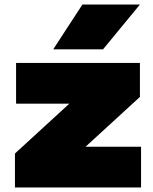

<svg xmlns="http://www.w3.org/2000/svg" viewBox="-20 -828 677 848"><path d="M46 0V-150L286 -370H51V-550H598V-400L358 -180H603V0ZM215 -610 344 -808H598L435 -610Z"/></svg>

Font: Encode Sans Expanded Black
Style: Regular
Weight: 900
Width: 7
Designer: Multiple Designers
Foundry: Impallari Type
Version: Version 3.000; ttfautohint (v1.8.3) -l 8 -r 50 -G 200 -x 14 